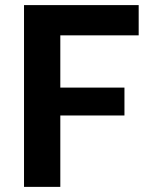

<svg xmlns="http://www.w3.org/2000/svg" viewBox="-20 -729 581 749"><path d="M215.3 0V-278.5H465.5V-387.3H215.3V-591.1H521V-709.1H73.7V0Z"/></svg>

Font: Estedad VF
Style: Regular
Weight: 100
Designer: Amin Abedi
Version: Version 7.3